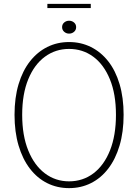

<svg xmlns="http://www.w3.org/2000/svg" viewBox="-20 -962 713 991"><path d="M336.5 9Q275 9 223.5 -16.8Q172 -42.5 134.2 -91.8Q96.5 -141 75.8 -211Q55 -281 55 -369.5Q55 -458 76 -527.8Q97 -597.5 135 -645.8Q173 -694 224.2 -719.5Q275.5 -745 336.5 -745Q397.5 -745 449 -719.5Q500.5 -694 538.5 -645.8Q576.5 -597.5 597.2 -527.8Q618 -458 618 -369.5Q618 -281 597.2 -211Q576.5 -141 538.8 -91.8Q501 -42.5 449.5 -16.8Q398 9 336.5 9ZM336.5 -26Q407.5 -26 462.2 -67.2Q517 -108.5 547.8 -185.8Q578.5 -263 578.5 -369.5Q578.5 -476.5 547.2 -552.8Q516 -629 461.5 -669.2Q407 -709.5 336.5 -709.5Q266.5 -709.5 211.8 -669.2Q157 -629 125.8 -552.8Q94.5 -476.5 94.5 -369.5Q94.5 -262.5 125.8 -185.5Q157 -108.5 211.8 -67.2Q266.5 -26 336.5 -26ZM336.5 -788.5Q322 -788.5 311.2 -798Q300.5 -807.5 300.5 -822Q300.5 -836.5 311.2 -845.8Q322 -855 336.5 -855Q351.5 -855 362.2 -845.8Q373 -836.5 373 -822Q373 -807 362.2 -797.8Q351.5 -788.5 336.5 -788.5ZM224.5 -920.5V-942H448.5V-920.5Z"/></svg>

Font: Epilogue ExtraLight
Style: Regular
Weight: 250
Designer: Tyler Finck
Foundry: Etcetera Type Co
Version: Version 2.112